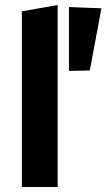

<svg xmlns="http://www.w3.org/2000/svg" viewBox="-20 -743 423 763"><path d="M67 -698 209 -723V0H67ZM254 -461V-715L383 -710L337 -463Z"/></svg>

Font: Ysabeau Ultrabold
Style: Regular
Weight: 800
Designer: Christian Thalmann (Catharsis Fonts)
Version: Version 0.003